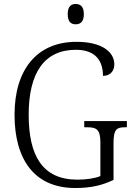

<svg xmlns="http://www.w3.org/2000/svg" viewBox="-20 -934 671 964"><path d="M360 -812C383 -812 401 -824 401 -863C401 -902 383 -914 360 -914C337 -914 320 -902 320 -863C320 -824 337 -812 360 -812ZM358 10C435 10 493 -3 550 -31V-217C550 -286 567 -295 608 -295H617V-326H403V-295H417C463 -295 484 -286 484 -219V-50C456 -38 412 -32 369 -32C193 -32 124 -152 124 -358C124 -569 203 -684 361 -684C464 -684 497 -624 497 -553C530 -553 554 -574 554 -611C554 -671 495 -724 364 -724C165 -724 53 -584 53 -358C53 -134 152 10 358 10Z"/></svg>

Font: Noto Serif Myanmar SemiCondensed Light
Style: Regular
Weight: 300
Width: 4
Designer: Ben Mitchell and the Monotype Design Team
Foundry: Monotype Imaging Inc.
Version: Version 2.106